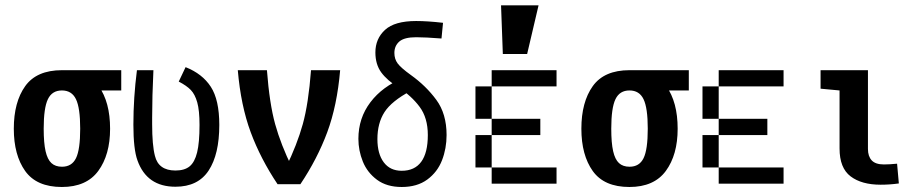

<svg xmlns="http://www.w3.org/2000/svg" viewBox="-20 -708 3540 740"><path d="M447.3 -437.5V-359.4H298.8L218.8 -437.5ZM33.2 -211.9Q33.2 -314.5 77.1 -376Q121.1 -437.5 218.8 -437.5Q316.4 -437.5 360.4 -376Q404.3 -314.5 404.3 -211.9Q404.3 -111.3 358.8 -49.3Q313.4 12.7 218.3 12.7Q121.1 12.7 77.1 -48.8Q33.2 -110.4 33.2 -211.9ZM289.1 -212.1Q289.1 -292 272.8 -325.7Q256.6 -359.4 218.6 -359.4Q180.7 -359.4 164.6 -325.7Q148.4 -292 148.4 -212.1Q148.4 -156.8 155.7 -125.1Q162.9 -93.5 178.1 -79.5Q193.3 -65.4 218.9 -65.4Q256.8 -65.4 272.9 -98.4Q289.1 -131.3 289.1 -212.1Z M566.4 -254.9V-229.5Q566.4 -148.4 577.1 -107.4Q590.8 -50.8 656.2 -50.8Q691.4 -50.8 710.9 -66.9Q730.5 -83 739.7 -120.6Q749 -158.2 749 -226.6Q749 -282.2 740.2 -313.5Q731.4 -344.7 715.3 -361.3Q699.2 -377.9 668.9 -393.6L695.3 -449.2Q759.8 -423.8 792.5 -373.5Q825.2 -323.2 825.2 -226.6Q825.2 -113.3 784.2 -50.8Q743.2 11.7 656.2 11.7Q545.9 11.7 509.8 -89.8Q494.1 -132.8 494.1 -227.5Q494.1 -331.1 507.8 -437.5H571.3Q566.4 -335.9 566.4 -254.9Z M1178.7 -437.5H1291Q1279.3 -300.8 1241.2 -198.2Q1203.1 -95.7 1137.7 2H1049.8Q984.4 -95.7 946.3 -198.2Q908.2 -300.8 896.5 -437.5H1008.8Q1018.6 -308.6 1040.5 -229.5Q1062.5 -150.4 1105.5 -62.5H1082Q1125 -150.4 1147 -229.5Q1168.9 -308.6 1178.7 -437.5Z M1584 -564.5Q1538.1 -564.5 1519 -547.9Q1500 -531.2 1500 -503.9Q1500 -480.5 1512.7 -463.4Q1525.4 -446.3 1563.5 -418.9Q1622.1 -377 1661.6 -323.2Q1701.2 -269.5 1701.2 -187.5Q1701.2 -135.7 1683.6 -90.3Q1666 -44.9 1627 -16.1Q1587.9 12.7 1528.3 12.7Q1470.7 12.7 1433.1 -15.1Q1395.5 -43 1378.4 -85.4Q1361.3 -127.9 1361.3 -172.9Q1361.3 -252.9 1407.7 -314Q1454.1 -375 1534.2 -407.2L1562.5 -357.4Q1489.3 -318.4 1461.9 -275.9Q1434.6 -233.4 1434.6 -171.9Q1434.6 -115.2 1459 -82.5Q1483.4 -49.8 1528.3 -49.8Q1578.1 -49.8 1603.5 -84.5Q1628.9 -119.1 1628.9 -187.5Q1628.9 -253.9 1597.2 -296.4Q1565.4 -338.9 1516.6 -370.1Q1471.7 -398.4 1449.2 -429.2Q1426.8 -460 1426.8 -505.9Q1426.8 -558.6 1463.9 -592.8Q1501 -627 1584 -627Q1627.9 -627 1687.5 -620.1L1681.6 -559.6Q1620.1 -564.5 1584 -564.5Z M2062.5 -62.5V0H2000V-62.5ZM2000 -62.5V0H1937.5V-62.5ZM1937.5 -62.5V0H1875V-62.5ZM1875 -125V-62.5H1812.5V-125ZM1875 -187.5V-125H1812.5V-187.5ZM1875 -312.5V-250H1812.5V-312.5ZM1875 -375V-312.5H1812.5V-375ZM1937.5 -437.5V-375H1875V-437.5ZM2000 -437.5V-375H1937.5V-437.5ZM2062.5 -437.5V-375H2000V-437.5ZM1937.5 -250V-187.5H1875V-250ZM2000 -250V-187.5H1937.5V-250ZM2062.5 -250V-187.5H2000V-250ZM2125 -437.5V-375H2062.5V-437.5ZM2125 -62.5V0H2062.5V-62.5ZM2055.7 -687.5 2011.7 -500H1918L1911.1 -687.5Z M2634.8 -437.5V-359.4H2486.3L2406.2 -437.5ZM2220.7 -211.9Q2220.7 -314.5 2264.6 -376Q2308.6 -437.5 2406.2 -437.5Q2503.9 -437.5 2547.9 -376Q2591.8 -314.5 2591.8 -211.9Q2591.8 -111.3 2546.3 -49.3Q2500.9 12.7 2405.8 12.7Q2308.6 12.7 2264.6 -48.8Q2220.7 -110.4 2220.7 -211.9ZM2476.6 -212.1Q2476.6 -292 2460.3 -325.7Q2444.1 -359.4 2406.1 -359.4Q2368.2 -359.4 2352.1 -325.7Q2335.9 -292 2335.9 -212.1Q2335.9 -156.8 2343.2 -125.1Q2350.4 -93.5 2365.6 -79.5Q2380.8 -65.4 2406.4 -65.4Q2444.3 -65.4 2460.4 -98.4Q2476.6 -131.3 2476.6 -212.1Z M2937.5 -62.5V0H2875V-62.5ZM2875 -62.5V0H2812.5V-62.5ZM2812.5 -62.5V0H2750V-62.5ZM2750 -125V-62.5H2687.5V-125ZM2750 -187.5V-125H2687.5V-187.5ZM2750 -312.5V-250H2687.5V-312.5ZM2750 -375V-312.5H2687.5V-375ZM2812.5 -437.5V-375H2750V-437.5ZM2875 -437.5V-375H2812.5V-437.5ZM2937.5 -437.5V-375H2875V-437.5ZM2812.5 -250V-187.5H2750V-250ZM2875 -250V-187.5H2812.5V-250ZM2937.5 -250V-187.5H2875V-250ZM3000 -437.5V-375H2937.5V-437.5ZM3000 -62.5V0H2937.5V-62.5Z M3325.2 -437.5V-133.8Q3325.2 -105.5 3339.8 -89.8Q3354.5 -74.2 3386.7 -74.2Q3408.2 -74.2 3437.5 -77.1L3444.3 -1Q3410.2 3.9 3374 3.9Q3300.8 3.9 3258.3 -28.3Q3215.8 -60.5 3215.8 -135.7V-359.4L3142.6 -366.2V-437.5Z"/></svg>

Font: Sudo Var
Style: Regular
Weight: 400
Monospace: yes
Designer: Jens Kutilek
Foundry: Jens Kutilek
Version: Version 0.065;FEAKit 1.0